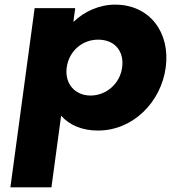

<svg xmlns="http://www.w3.org/2000/svg" viewBox="-20 -548 738 828"><path d="M694.7 -257C715 -407 626.4 -528 476.4 -528C406.4 -528 342.2 -497 298.5 -455H296.5L304.4 -513H129.4L24.8 260H201.8L243.6 -49C280.1 -8 334 15 403 15C553 15 674.5 -107 694.7 -257ZM506.7 -257C497.1 -186 437.4 -136 370.4 -136C304.4 -136 258.1 -186 267.7 -257C277.2 -327 334 -377 403 -377C475 -377 516.2 -327 506.7 -257Z"/></svg>

Font: Hussar Techniczny
Style: Bold 
Weight: 700
Foundry: Cannot Into Space Fonts
Version: Version 0.77